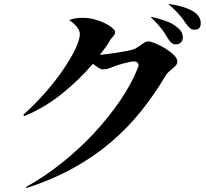

<svg xmlns="http://www.w3.org/2000/svg" viewBox="-20 -880 1040 969"><path d="M886 -804Q866 -829 830 -859L831 -860Q918 -848 962 -818Q979 -805 986 -792Q993 -779 993 -762Q993 -730 962 -730Q949 -730 940 -737Q931 -744 917 -763Q911 -772 904 -782Q897 -792 886 -804ZM795 -735Q784 -748 771.5 -762.5Q759 -777 742 -792L743 -795Q785 -786 820 -773Q855 -760 879 -738Q893 -726 898 -714.5Q903 -703 903 -690Q903 -676 893 -666Q883 -656 867 -656Q857 -656 848 -662Q839 -668 828 -685Q821 -696 813.5 -708.5Q806 -721 795 -735ZM383 -708Q383 -725 367.5 -744.5Q352 -764 330 -778V-779Q344 -784 358.5 -787Q373 -790 398 -790Q429 -790 458 -782Q487 -774 510 -762.5Q533 -751 547 -739Q561 -727 561 -719Q561 -712 559 -708Q557 -704 553 -699Q549 -693 544 -688Q539 -683 532 -671Q524 -657 513 -641.5Q502 -626 484 -603Q505 -605 531 -608.5Q557 -612 582.5 -616Q608 -620 629 -624.5Q650 -629 659 -633Q664 -635 668.5 -638Q673 -641 678 -644Q683 -647 687 -650Q691 -653 696 -657Q705 -663 712.5 -667Q720 -671 728 -671Q740 -671 764.5 -661Q789 -651 813.5 -636Q838 -621 856.5 -603Q875 -585 875 -570Q875 -560 869.5 -552.5Q864 -545 854 -537Q849 -532 843.5 -528Q838 -524 833 -519Q828 -514 823.5 -509Q819 -504 815 -497Q758 -401 690 -316.5Q622 -232 537 -160Q452 -88 347.5 -30.5Q243 27 114 69L111 64Q205 12 293 -58.5Q381 -129 455 -208.5Q529 -288 586.5 -372.5Q644 -457 676 -538Q682 -553 676 -561.5Q670 -570 656 -570Q647 -570 633 -567Q619 -564 604 -560Q589 -556 574.5 -551.5Q560 -547 551 -543Q536 -537 524 -533Q512 -530 497 -530Q491 -530 479.5 -536.5Q468 -543 449 -558Q377 -474 289 -404Q201 -334 102 -294L98 -301Q158 -355 210.5 -415Q263 -475 301 -531.5Q339 -588 361 -634.5Q383 -681 383 -708Z"/></svg>

Font: XinYuGongZhangJiaSongA
Style: Regular
Weight: 900
Designer: XinYuGong
Foundry: Adobe Systems Incorporated
Version: Version 1.00